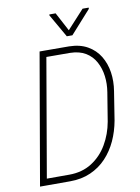

<svg xmlns="http://www.w3.org/2000/svg" viewBox="-97 -961 748 1025"><g transform="rotate(-10 277.5 -448.0)"><path d="M198.7 0H58.6L65.4 -35.6H199.7Q270.5 -35.6 322.8 -69.1Q375 -102.5 407.2 -157.7Q439.5 -212.9 451.2 -278.3L476.6 -434.1Q483.9 -478.5 478.5 -521Q473.1 -563.5 454.1 -598.4Q435.1 -633.3 401.4 -653.8Q367.7 -674.3 316.9 -675.3L173.3 -675.8L179.2 -710.9L317.9 -710.4Q376.5 -709.5 417.7 -686Q459 -662.6 482.9 -623.3Q506.8 -584 514.2 -534.9Q521.5 -485.8 512.7 -432.6L488.3 -278.3Q478 -221.2 455.1 -171.1Q432.1 -121.1 396 -82.5Q359.9 -43.9 310.3 -22Q260.7 0 198.7 0ZM194.8 -710.9 72.3 0H35.2L158.2 -710.9ZM277.8 -896.5 331.5 -795.4 423.8 -896H457L456.5 -889.2L345.7 -765.6H315.4L243.2 -891.6L243.7 -896.5Z"/></g></svg>

Font: Roboto Condensed ExtraLight
Style: Italic
Weight: 250
Italic angle: -12°
Designer: Christian Robertson
Foundry: Google
Version: Version 3.008; 2023